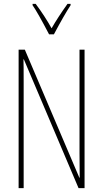

<svg xmlns="http://www.w3.org/2000/svg" viewBox="-20 -970 531 990"><path d="M385 0 103 -664H101Q102 -637 102 -548V0H76V-714H108L389 -54H391L390 -181V-714H416V0ZM344 -943Q310 -891 258 -793H233Q174 -906 148 -943V-950H164Q211 -887 246 -824Q278 -880 328 -950H344Z"/></svg>

Font: Noto Sans Display Thin Cond
Style: Regular
Weight: 250
Width: 3
Designer: Monotype Design team
Foundry: Monotype Imaging Inc.
Version: Version 1.000